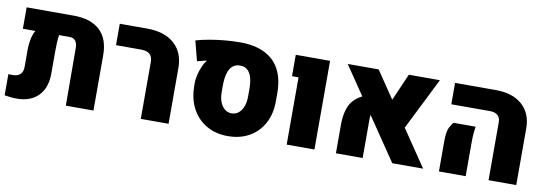

<svg xmlns="http://www.w3.org/2000/svg" viewBox="-51 -928 3576 1260"><g transform="rotate(10 1737.5 -298.0)"><path d="M360.4 -590.8Q475.6 -590.8 536.1 -534.2Q596.7 -477.5 596.7 -368.2V0H412.6L411.1 -384.8Q411.1 -415 397.9 -431.6Q384.8 -448.2 360.8 -448.2H288.1Q284.7 -420.4 283.4 -392.8Q282.2 -365.2 282.2 -344.7V-189.9Q282.2 -95.7 230.5 -42.7Q178.7 10.3 88.4 10.3Q64.9 10.3 45.9 8.3Q26.9 6.3 5.4 2.9V-138.2Q12.7 -138.2 20.5 -137.9Q28.3 -137.7 36.6 -137.7Q66.9 -137.7 84.5 -154.1Q102.1 -170.4 102.1 -204.6V-327.1Q102.1 -349.6 108.4 -384.8Q114.7 -419.9 130.4 -448.2H47.4V-590.8Z M912.1 0V-379.4Q912.1 -414.1 893.1 -431.2Q874 -448.2 835.9 -448.2H668V-590.8H851.6Q966.8 -590.8 1032 -532.7Q1097.2 -474.6 1097.2 -371.1V0Z M1492.7 12.2Q1413.1 12.2 1352.1 -22.7Q1291 -57.6 1256.3 -120.6Q1221.7 -183.6 1220.2 -267.6L1219.7 -292Q1219.2 -315.9 1225.8 -344.2Q1232.4 -372.6 1242.9 -398.2Q1253.4 -423.8 1264.2 -439.9Q1266.6 -442.4 1268.3 -444.6Q1270 -446.8 1272 -448.7L1271 -451.7Q1258.8 -448.7 1238.8 -443.8Q1218.8 -439 1209.5 -436.5L1175.3 -569.3Q1215.3 -581.1 1265.1 -589.8Q1314.9 -598.6 1367.9 -603.3Q1420.9 -607.9 1468.8 -607.9Q1564.9 -607.9 1631.1 -575.4Q1697.3 -543 1731.2 -479Q1765.1 -415 1765.1 -319.3V-267.6Q1765.1 -183.6 1731.2 -120.6Q1697.3 -57.6 1636 -22.7Q1574.7 12.2 1492.7 12.2ZM1492.2 -139.2Q1518.6 -139.2 1538.3 -155.3Q1558.1 -171.4 1569.1 -200Q1580.1 -228.5 1580.1 -266.6V-315.9Q1580.1 -363.3 1570.6 -394.8Q1561 -426.3 1541.7 -442.1Q1522.5 -458 1493.7 -458Q1463.9 -458 1443.8 -440.9Q1423.8 -423.8 1414.1 -389.9Q1404.3 -356 1404.3 -305.2V-266.6Q1404.3 -228.5 1415.3 -200Q1426.3 -171.4 1446 -155.3Q1465.8 -139.2 1492.2 -139.2Z M1884.3 0V-448.2H1840.8V-590.8H2069.3V0Z M2587.9 0 2187 -590.8H2393.1L2793.5 0ZM2212.4 0V-186.5Q2212.4 -281.2 2244.1 -333Q2275.9 -384.8 2350.1 -410.6L2413.6 -318.8Q2390.6 -297.4 2390.6 -269V0ZM2801.3 -590.8 2610.8 -209.5 2491.7 -356.4 2594.2 -590.8Z M3229.5 0V-386.7Q3229.5 -416 3211.7 -432.1Q3193.8 -448.2 3160.6 -448.2H2902.3V-590.8H3174.8Q3287.1 -590.8 3350.6 -533.9Q3414.1 -477.1 3414.1 -377.4V0ZM2898.9 0V-203.1Q2898.9 -268.6 2914.8 -297.1Q2930.7 -325.7 2939 -331.1H3085Q3082 -313.5 3079.6 -286.9Q3077.1 -260.3 3077.1 -224.6V0Z"/></g></svg>

Font: Heebo Black
Style: Regular
Weight: 900
Designer: Oded Ezer
Foundry: Ezer Type House
Version: Version 3.100